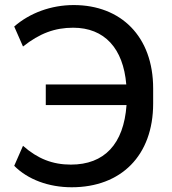

<svg xmlns="http://www.w3.org/2000/svg" viewBox="-20 -749 698 778"><path d="M270.5 9.8C470.2 9.8 600.6 -118.2 600.6 -329.6V-390.6C600.6 -601.6 469.7 -728.5 278.8 -728.5C186.5 -728.5 100.6 -696.3 37.6 -641.6L73.2 -560.5C140.6 -613.8 202.1 -636.7 276.4 -636.7C403.3 -636.7 479.5 -553.2 491.7 -406.7H165.5V-323.2H492.7C481.4 -165 402.8 -82 267.1 -82C193.4 -82 132.8 -105.5 73.2 -158.2L37.6 -77.1C92.8 -21.5 177.2 9.8 270.5 9.8Z"/></svg>

Font: Winston
Style: Regular
Weight: 400
Designer: Vernon Adams, Kim Jin-seong, David Berlow, Cristiano Sobral
Foundry: The Winston Project Authors
Version: Version 3.004